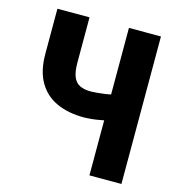

<svg xmlns="http://www.w3.org/2000/svg" viewBox="-106 -803 825 894"><g transform="rotate(15 306.5 -355.5)"><path d="M61 -710.9H215.8V-493.7Q215.8 -448.7 226.1 -424.1Q236.3 -399.4 257.3 -389.2Q278.3 -378.9 310.5 -378.9Q319.8 -378.9 337.2 -380.4Q354.5 -381.8 374 -384.5Q393.6 -387.2 410.4 -390.9Q427.2 -394.5 435.1 -398.9V-273.9Q426.8 -269.5 409.4 -265.9Q392.1 -262.2 372.6 -259.3Q353 -256.3 335.9 -255.1Q318.8 -253.9 310.5 -253.9Q235.4 -253.9 179.2 -279.3Q123 -304.7 92 -357.9Q61 -411.1 61 -493.7ZM405.8 -710.9H560.1V0H405.8Z"/></g></svg>

Font: Roboto Condensed ExtraBold
Style: Regular
Weight: 800
Designer: Christian Robertson
Foundry: Google
Version: Version 3.008; 2023